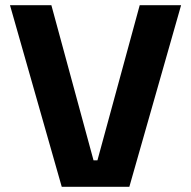

<svg xmlns="http://www.w3.org/2000/svg" viewBox="-20 -720 736 740"><path d="M678 -700H518.5L355.5 -102H340.5L178 -700H18.5L218 0H478.5Z"/></svg>

Font: MCL Standard Bold
Style: Regular
Weight: 700
Designer: Květoslav Bartoš
Foundry: Florian Karsten
Version: Version 1.001;Glyphs 3.2.3 (3260)